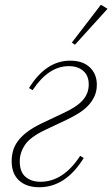

<svg xmlns="http://www.w3.org/2000/svg" viewBox="-20 -775 472 807"><path d="M145 12Q91 12 60 -16.5Q29 -45 29 -98Q29 -119 34.5 -140Q40 -161 54.5 -181Q69 -201 93 -219.5Q117 -238 154 -256L245 -299Q302 -325 327.5 -353.5Q353 -382 353 -420Q353 -457 330 -477Q307 -497 269 -497Q184 -497 117 -396L102 -405Q173 -520 275 -520Q328 -520 357.5 -492Q387 -464 387 -419Q387 -391 376.5 -369Q366 -347 349 -329.5Q332 -312 309 -298Q286 -284 261 -272L170 -229Q107 -199 85 -166Q63 -133 63 -97Q63 -52 87.5 -31.5Q112 -11 150 -11Q246 -11 317 -120L332 -111Q256 12 145 12ZM282 -596 404 -755 432 -738 295 -587Z"/></svg>

Font: IBM Plex Serif ExtLt
Style: Italic
Weight: 200
Italic angle: -14°
Designer: Mike Abbink, Paul van der Laan, Pieter van Rosmalen
Foundry: Bold Monday
Version: Version 3.001